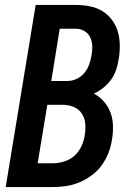

<svg xmlns="http://www.w3.org/2000/svg" viewBox="-20 -755 540 775"><path d="M3 0 124 -735H286Q315 -735 343 -729.5Q371 -724 393.5 -710Q416 -696 432 -674.5Q448 -653 455.5 -627.5Q463 -602 463.5 -573.5Q464 -545 459 -516Q456 -495 449 -474Q442 -453 429 -434.5Q416 -416 398 -401.5Q380 -387 359 -377Q382 -365 399.5 -345Q417 -325 426 -300.5Q435 -276 436 -248Q437 -220 432 -192Q428 -165 418 -138.5Q408 -112 391 -88.5Q374 -65 350.5 -47.5Q327 -30 300.5 -19Q274 -8 247 -4Q220 0 193 0ZM187 -428H252Q270 -428 288 -436Q306 -444 319 -459Q332 -474 339 -492.5Q346 -511 349 -529Q353 -549 352.5 -568Q352 -587 344.5 -603.5Q337 -620 321 -629.5Q305 -639 286 -639H221ZM132 -96H193Q215 -96 238.5 -103Q262 -110 280 -126Q298 -142 308.5 -164.5Q319 -187 322 -209Q326 -233 324 -256Q322 -279 310 -297Q298 -315 277 -323.5Q256 -332 232 -332H171Z"/></svg>

Font: Iosevka SS18
Style: Bold Italic
Weight: 700
Italic angle: -9°
Monospace: yes
Designer: Belleve Invis
Foundry: Belleve Invis
Version: Version 25.1.1; ttfautohint (v1.8.4)